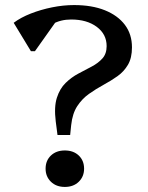

<svg xmlns="http://www.w3.org/2000/svg" viewBox="-20 -726 585 758"><path d="M207 -193 200 -247Q193 -304 204.5 -340Q216 -376 239 -398.5Q262 -421 289.5 -435.5Q317 -450 342.5 -463.5Q368 -477 384.5 -495.5Q401 -514 401 -544Q401 -591 362 -620Q323 -649 261 -649Q178 -649 133 -577V-672H223L118 -524H102L34 -636Q62 -657 101.5 -672.5Q141 -688 185.5 -697Q230 -706 272 -706Q343 -706 394 -685.5Q445 -665 473 -628Q501 -591 501 -539Q501 -497 485 -470Q469 -443 443.5 -425Q418 -407 388.5 -391Q359 -375 331.5 -355.5Q304 -336 285 -307Q266 -278 261 -232L257 -193ZM236 12Q202 12 181 -8.5Q160 -29 160 -60Q160 -92 181 -112Q202 -132 236 -132Q270 -132 291 -112Q312 -92 312 -60Q312 -29 291 -8.5Q270 12 236 12Z"/></svg>

Font: Platypi Light
Style: Regular
Weight: 300
Designer: David Sargent
Foundry: Bolt Cutter Type
Version: Version 1.200